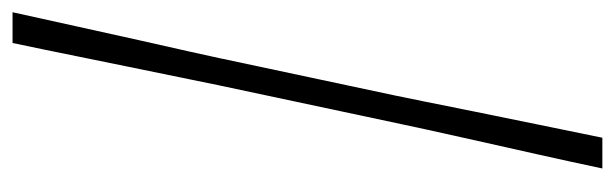

<svg xmlns="http://www.w3.org/2000/svg" viewBox="-357 -468 980 306"><g transform="rotate(-90 133.0 -315.0)"><path d="M17.5 155Q28.5 103 40.2 50.8Q52 -1.5 62.2 -47.2Q72.5 -93 79.8 -126.5Q87 -160 90 -174L150 -456Q153 -470.5 159.8 -503.8Q166.5 -537 176 -582.8Q185.5 -628.5 196 -680.8Q206.5 -733 217.5 -785H266.5Q255 -733 243.5 -680.8Q232 -628.5 221.8 -582.8Q211.5 -537 204 -503.8Q196.5 -470.5 193.5 -456L133.5 -174Q130.5 -160 123.8 -126.5Q117 -93 107.8 -47Q98.5 -1 87.8 51Q77 103 66.5 155Z"/></g></svg>

Font: Commissioner Loud ExtraLight
Style: Italic
Weight: 200
Italic angle: -12°
Designer: Kostas Bartsokas
Foundry: Kostas Bartsokas
Version: Version 1.000; ttfautohint (v1.8.3)